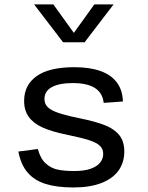

<svg xmlns="http://www.w3.org/2000/svg" viewBox="-20 -826 660 858"><path d="M529.3 -372.5 443.3 -366.3Q438.7 -410.5 404.3 -432.7Q370 -454.8 305.3 -454.8Q245.2 -454.8 211.9 -436.9Q178.7 -419 178.7 -383.5Q178.7 -364 190.4 -350.4Q202.2 -336.8 227.1 -326.7Q252 -316.5 298.7 -305.5Q316.8 -301.8 334.5 -297.8Q409.2 -282.7 451.1 -265.5Q493 -248.3 514.2 -220.7Q535.5 -193 535.5 -149Q535.5 -100.2 509.8 -64.1Q484.2 -28 433.2 -8.2Q382.3 11.7 308.2 11.7Q234.8 11.7 184.7 -3.8Q134.5 -19.2 103.9 -54.4Q73.3 -89.7 62 -148.8L149.2 -160.2Q160.3 -117.7 183.9 -96.1Q207.5 -74.5 237.3 -68.1Q267.2 -61.7 312.3 -61.7Q356.5 -61.7 385.4 -72Q414.3 -82.3 427.8 -99.8Q441.2 -117.2 441.2 -138.3Q441.2 -161 425.6 -175.2Q410 -189.5 376.8 -200Q343.7 -210.5 275.8 -224.7Q211 -237.8 170.2 -256.3Q129.5 -274.8 108.7 -303.5Q87.8 -332.2 87.8 -375.2Q87.8 -446 143.7 -485.8Q199.5 -525.7 312.2 -525.7Q380.5 -525.7 428.2 -508.9Q476 -492.2 501.8 -458Q527.7 -423.8 529.3 -372.5ZM261.8 -637.2H358.2L487.5 -806.2H401.5L310 -679L218.5 -806.2H132.5Z"/></svg>

Font: Monaspace Neon Var ExtraLight
Style: Regular
Weight: 200
Designer: Riley Cran and the Lettermatic Team
Version: Version 1.200 (Monaspace Neon Var)